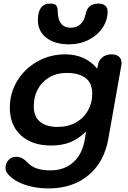

<svg xmlns="http://www.w3.org/2000/svg" viewBox="-20 -804 715 1074"><path d="M20 164Q11 153 11 133Q11 111 27 92Q43 73 71 73Q89 73 104.5 81.5Q120 90 131 102Q154 128 186.5 138.5Q219 149 262 149Q341 149 391.5 102.5Q442 56 455 -28L461 -68Q419 -27 373 -8.5Q327 10 266 10Q160 10 97.5 -46.5Q35 -103 35 -202Q35 -284 77 -352.5Q119 -421 190 -460.5Q261 -500 344 -500Q457 -500 524 -420L528 -440Q532 -467 553 -483.5Q574 -500 604 -500Q631 -500 645.5 -487Q660 -474 660 -453Q660 -444 659 -440L586 -28Q563 103 474.5 176.5Q386 250 251 250Q174 250 111.5 226.5Q49 203 20 164ZM496 -279Q496 -340 458 -368Q420 -396 354 -396Q297 -396 255 -371Q213 -346 191 -304Q169 -262 169 -210Q169 -151 204.5 -122.5Q240 -94 301 -94Q361 -94 405 -119Q449 -144 472.5 -186.5Q496 -229 496 -279ZM192 -692Q192 -784 262 -784Q286 -784 294.5 -773.5Q303 -763 303 -740Q303 -697 321 -673Q339 -649 375 -649Q409 -649 430.5 -669Q452 -689 459 -726Q464 -754 482.5 -769Q501 -784 530 -784Q555 -784 568.5 -772.5Q582 -761 582 -740Q582 -691 553.5 -648.5Q525 -606 475.5 -581Q426 -556 366 -556Q287 -556 239.5 -592.5Q192 -629 192 -692Z"/></svg>

Font: Kodchasan
Style: Bold Italic
Weight: 700
Italic angle: -10°
Version: Version 1.000; ttfautohint (v1.6)